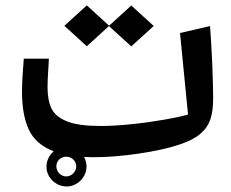

<svg xmlns="http://www.w3.org/2000/svg" viewBox="-20 -547 844 702"><path d="M378.4 -451.7 460 -377.4 542 -452.1 460 -526.9 378.9 -453.1 297.4 -527.3 215.3 -452.6 297.4 -377.9ZM638.2 -426.3 667.5 -127.9C647.9 -122.6 619.6 -116.2 583 -109.9C546.4 -103.5 506.8 -97.7 464.4 -93.3C421.9 -88.9 383.3 -86.4 348.6 -86.4C294.4 -86.4 253.4 -91.8 225.6 -103C197.3 -114.3 178.2 -129.9 168.5 -149.9C158.7 -169.9 153.8 -196.3 153.8 -228.5C153.8 -244.6 154.8 -264.2 156.2 -288.1C157.7 -306.2 158.2 -321.3 158.7 -332.5H66.9C62.5 -279.3 60.5 -238.8 60.5 -210.4C60.5 -154.8 68.8 -108.9 85.4 -73.2C102.1 -37.1 132.3 -10.7 176.3 6.3C160.2 20 149.9 40 149.9 63C149.9 101.6 183.6 134.8 224.1 134.8C262.2 134.8 296.4 101.1 296.4 62C296.4 50.3 293.5 38.6 287.6 26.9C301.3 27.3 312 27.8 319.8 27.8C372.1 27.8 427.7 23.4 487.3 14.6C546.9 5.9 597.7 -5.4 639.2 -19.5C670.9 -30.3 695.8 -43 712.9 -58.1C747.6 -87.4 759.3 -126 759.3 -188C759.3 -216.8 758.3 -259.8 755.9 -316.9C753.4 -374 750.5 -418.9 748 -451.7ZM222.2 98.1C202.6 98.1 186 81.1 186 61C186 41.5 202.1 25.9 222.2 25.9C242.2 25.9 258.8 42 258.8 61C258.8 81.1 241.7 98.1 222.2 98.1Z"/></svg>

Font: SG Kara
Style: Regular
Weight: 400
Designer: Damoon Khanjanzadeh
Version: Version 1.000